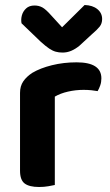

<svg xmlns="http://www.w3.org/2000/svg" viewBox="-20 -740 441 767"><path d="M199 -354V-225H60V-369Q60 -396 73 -415Q86 -434 109 -449Q141 -468 187.5 -479.5Q234 -491 286 -491Q385 -491 385 -427Q385 -412 380.5 -399Q376 -386 370 -376Q360 -378 345 -379.5Q330 -381 314 -381Q282 -381 251.5 -374Q221 -367 199 -354ZM60 -264 199 -260V-1Q190 1 173 4Q156 7 136 7Q97 7 78.5 -7Q60 -21 60 -58ZM185 -678 228 -631 318 -720Q350 -719 369 -703.5Q388 -688 388 -664Q388 -646 378 -633.5Q368 -621 348 -604L297 -557Q281 -544 264.5 -537Q248 -530 230 -530Q215 -530 202.5 -533.5Q190 -537 176.5 -546Q163 -555 143 -573L66 -647Q63 -663 67.5 -679Q72 -695 84.5 -706.5Q97 -718 118 -718Q135 -718 149 -710.5Q163 -703 185 -678Z"/></svg>

Font: BalooTamma2Bold
Style: Bold
Weight: 700
Designer: Divya Kowshik, Shuchita Grover and Ek Type
Foundry: Ek Type
Version: Version 1.700